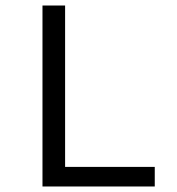

<svg xmlns="http://www.w3.org/2000/svg" viewBox="-20 -676 640 696"><path d="M134 0V-656H216V-71H541V0Z"/></svg>

Font: Source Code Pro
Style: Regular
Weight: 400
Monospace: yes
Designer: Paul D. Hunt, Teo Tuominen
Foundry: Adobe Systems Incorporated
Version: Version 1.018;hotconv 1.0.116;makeotfexe 2.5.65601